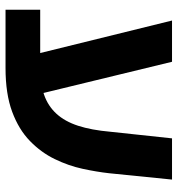

<svg xmlns="http://www.w3.org/2000/svg" viewBox="6 -648 642 694"><g transform="rotate(90 327.0 -301.0)"><path d="M15.2 0V-125.3H225.7Q281.7 -125.3 322.3 -139.3Q362.9 -153.3 391 -183.9Q419 -214.4 434.6 -262.4Q450.2 -310.5 456.2 -378.6L480.1 -601.8H629.1L606.2 -374.7Q601.2 -329.7 590.2 -278.7Q579.2 -227.7 555.2 -178.3Q531.3 -128.8 489.8 -88.4Q448.4 -47.9 384 -24Q319.5 0 225.7 0ZM186.1 -67 54.2 -601.8H203.3L333.1 -67Z"/></g></svg>

Font: Noto Sans Hebrew
Style: Regular
Weight: 400
Designer: Monotype Design Team
Foundry: Monotype Imaging Inc.
Version: Version 2.003;January 10, 2023;FontCreator 14.0.0.2877 64-bi